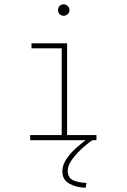

<svg xmlns="http://www.w3.org/2000/svg" viewBox="-20 -650 590 890"><path d="M120 0V-24H266V-426H126V-449H291V-24H427V0ZM275 -577Q264 -577 256.5 -584.5Q249 -592 249 -603Q249 -615 256.5 -622.5Q264 -630 275 -630Q286 -630 294 -622Q302 -614 302 -603Q302 -592 294 -584.5Q286 -577 275 -577ZM381 198 377 220Q336 220 302.5 202Q269 184 269 144Q269 116 287 88.5Q305 61 333 36Q361 11 390 -10L408 0Q379 20 353 45Q327 70 310.5 94.5Q294 119 294 141Q294 172 316 184Q338 196 381 198Z"/></svg>

Font: Inconsolata SemiExpanded ExtraLight
Style: Regular
Weight: 200
Width: 6
Monospace: yes
Designer: Raph Levien, Cyreal, Brenton Simpson
Foundry: Raph Levien, Cyreal, Google
Version: Version 3.001; ttfautohint (v1.8.2.53-6de2)